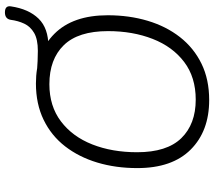

<svg xmlns="http://www.w3.org/2000/svg" viewBox="-66 -816 890 799"><g transform="rotate(-90 379.5 -417.0)"><path d="M362 8Q233 8 156 -69Q79 -146 79 -291Q79 -381 102 -457.5Q125 -534 169.5 -591.5Q214 -649 280 -681Q346 -713 431 -713Q561 -713 638 -636Q715 -559 715 -414Q715 -325 692 -248Q669 -171 624 -113.5Q579 -56 513.5 -24Q448 8 362 8ZM364 -48Q457 -48 520.5 -96Q584 -144 616.5 -227Q649 -310 649 -413Q649 -537 590.5 -597Q532 -657 428 -657Q337 -657 273.5 -609Q210 -561 177.5 -478.5Q145 -396 145 -292Q145 -168 203.5 -108Q262 -48 364 -48ZM521 -661 476 -709Q528 -705 567 -705Q615 -705 641.5 -720.5Q668 -736 680 -761.5Q692 -787 696 -818Q700 -842 727 -842Q756 -842 752 -817Q741 -743 701 -702Q661 -661 585 -661Z"/></g></svg>

Font: Nunito Light
Style: Italic
Weight: 300
Italic angle: -9°
Designer: Vernon Adams
Foundry: Vernon Adams
Version: Version 3.601; ttfautohint (v1.8.2.53-6de2)